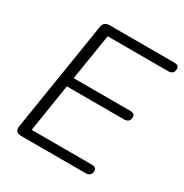

<svg xmlns="http://www.w3.org/2000/svg" viewBox="-163 -836 928 966"><g transform="rotate(30 301.0 -352.5)"><path d="M91 0Q53 0 59 -38L160 -673Q165 -705 198 -705H574Q602 -705 602 -684Q602 -667 593 -659.5Q584 -652 571 -652H218L175 -384H503Q531 -384 531 -363Q531 -346 522 -338.5Q513 -331 499 -331H166L122 -53H470Q499 -53 499 -32Q499 -15 489.5 -7.5Q480 0 467 0Z"/></g></svg>

Font: Nunito Light
Style: Italic
Weight: 300
Italic angle: -9°
Designer: Vernon Adams
Foundry: Vernon Adams
Version: Version 3.601; ttfautohint (v1.8.2.53-6de2)